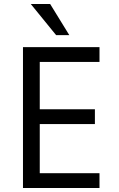

<svg xmlns="http://www.w3.org/2000/svg" viewBox="-20 -941 594 961"><path d="M95 0V-705H478V-631H179V-394H455V-320H179V-74H478V0ZM261 -765 134 -921H231L327 -765Z"/></svg>

Font: Nunito Sans 7pt Condensed
Style: Regular
Weight: 400
Width: 3
Designer: Vernon Adams
Foundry: Vernon Adams
Version: Version 3.101;gftools[0.9.27]